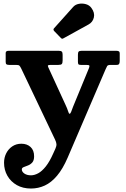

<svg xmlns="http://www.w3.org/2000/svg" viewBox="-20 -810 714 1091"><path d="M3 114.7Q3 155.7 22.1 189Q41.2 222.2 75.6 241.8Q110 261.3 156 261.3Q197.5 261.3 234.5 244.2Q271.5 227.2 304.1 188.6Q336.8 150 364.5 85.7L579.5 -415.2Q585.3 -427 588.6 -434.1Q592 -441.2 609 -441.2H642.3Q653.8 -441.2 657 -447Q660.3 -452.7 660.3 -463.7V-506.7Q660.3 -515.2 655.5 -518.2Q650.8 -521.3 642.3 -521.3H443.3Q430.8 -521.3 426.8 -516.5Q422.8 -511.7 422.8 -498.7V-459.2Q422.8 -449.2 425.5 -445.2Q428.3 -441.2 439.3 -441.2H468Q484 -441.2 487 -438.2Q490 -435.2 486 -424.2L395.5 -204.3Q389 -186.8 384.5 -175.1Q380 -163.5 375.3 -163.5Q371.3 -163.5 366.8 -178.4Q362.3 -193.3 353 -212.8L255 -426.2Q250 -436.7 253.5 -439Q257 -441.2 272.5 -441.2H311.8Q326.3 -441.2 331 -446.2Q335.8 -451.2 335.8 -466.2V-498.7Q335.8 -511.7 331.3 -516.5Q326.8 -521.3 314.8 -521.3H28.3Q21.3 -521.3 16.8 -518.5Q12.3 -515.7 12.3 -508.7V-458.2Q12.3 -447.7 16.8 -444.5Q21.3 -441.2 32.3 -441.2H70.5Q85.5 -441.2 90 -437.2Q94.5 -433.2 100.8 -420.2L293 -16.5Q300 -1.5 300.8 9.1Q301.5 19.8 294.8 34.8L282.8 61.3Q262 108.5 240.1 135.9Q218.3 163.2 196.9 174.7Q175.5 186.2 156 186.2Q133.3 186.2 118.6 176.2Q104 166.2 104 152.7Q104 143.7 114.5 139.6Q125 135.5 138.9 130.2Q152.8 125 163.3 113.4Q173.8 101.7 173.8 78.2Q173.8 43.7 153.6 25.2Q133.5 6.7 101.5 6.7Q72.3 6.7 50 21.6Q27.7 36.5 15.4 61Q3 85.5 3 114.7ZM324.8 -595.5Q329.5 -590.2 332.9 -589.9Q336.3 -589.5 342.3 -593.2L483.3 -671Q506.8 -683.8 513.3 -710.5Q519.8 -737.3 499.3 -765Q488 -780.8 467.8 -786.4Q447.5 -792 427.5 -788Q407.5 -784 395.7 -770.5L288.2 -650.5Q279.7 -642.3 288 -633.5Z"/></svg>

Font: Besley
Style: Regular
Weight: 400
Designer: Owen Earl
Foundry: indestructible type*
Version: Version 4.000